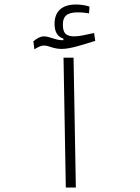

<svg xmlns="http://www.w3.org/2000/svg" viewBox="-20 -839 626 859"><path d="M274.4 0H319.3L309.1 -581.1H264.2ZM133.8 -618.2C151.4 -629.4 164.1 -635.3 176.8 -635.3C198.7 -635.3 217.8 -620.1 255.9 -620.1C296.4 -620.1 353.5 -640.1 406.2 -656.2L400.9 -691.4C366.2 -684.1 336.4 -676.3 313.5 -676.3C275.4 -676.3 261.2 -689.9 261.2 -729.5C261.2 -764.6 278.3 -783.7 326.7 -783.7C347.7 -783.7 361.3 -781.7 378.4 -779.3L380.4 -809.6C360.8 -815.9 341.3 -818.8 319.3 -818.8C259.3 -818.8 224.1 -789.6 224.1 -732.9C224.1 -696.8 236.3 -675.3 263.7 -666V-659.7C261.7 -659.2 259.8 -659.2 257.8 -659.2C228 -659.2 201.7 -676.3 177.2 -676.3C160.6 -676.3 145.5 -668 129.4 -654.3Z"/></svg>

Font: Cascadia Code PL ExtraLight
Style: Regular
Weight: 200
Monospace: yes
Designer: Aaron Bell
Foundry: Saja Typeworks
Version: Version 2404.023